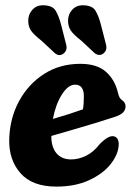

<svg xmlns="http://www.w3.org/2000/svg" viewBox="-20 -698 502 728"><path d="M430 -146.5Q427.5 -110.5 398.5 -74.5Q369.5 -38.5 317.2 -14.5Q265 9.5 193.5 9.5Q102.5 9.5 57.8 -41.2Q13 -92 15 -170Q17 -249 52 -314Q87 -379 147 -417.5Q207 -456 284.5 -456Q348 -456 382 -425.5Q416 -395 427 -347Q430.5 -333 433.8 -327.8Q437 -322.5 442.5 -318.5Q455.5 -310 456 -295.5Q456.5 -282.5 447 -272Q437.5 -261.5 411.5 -253.5Q381.5 -243.5 340 -231Q298.5 -218.5 254.8 -205.8Q211 -193 174.5 -182.5Q174.5 -140 194.2 -116.8Q214 -93.5 250 -93.5Q277.5 -93.5 306 -107.2Q334.5 -121 357.5 -151Q392 -186.5 412.5 -181Q423 -178 427 -168.5Q431 -159 430 -146.5ZM264.5 -377Q238.5 -377 214.8 -339.8Q191 -302.5 180.5 -247Q210 -255.5 240.5 -265.2Q271 -275 294.5 -283.5Q298 -303.5 298 -333Q298 -377 264.5 -377ZM212 -603 231 -528.5Q236.5 -507.5 221 -495Q205 -482.5 188 -496.5L137.5 -543.5Q107.5 -567 97.2 -582.5Q87 -598 87 -620.5Q87.5 -644 102.5 -660.8Q117.5 -677.5 140 -678Q178 -678.5 190.5 -658.2Q203 -638 212 -603ZM363 -603 382 -529Q387.5 -507 371.5 -495Q364 -489 355.2 -489.8Q346.5 -490.5 339 -496.5L288.5 -543.5Q258.5 -567 248.2 -582.5Q238 -598 238 -620.5Q238.5 -644 253.5 -660.8Q268.5 -677.5 291 -678Q329 -678.5 341.5 -658.2Q354 -638 363 -603Z"/></svg>

Font: Fraunces 144pt S100
Style: Bold Italic
Weight: 700
Italic angle: -16°
Version: Version 1.000; ttfautohint (v1.8.3)